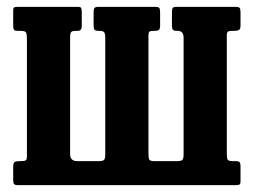

<svg xmlns="http://www.w3.org/2000/svg" viewBox="-20 -540 740 560"><path d="M287 -429.5Q287 -441 284 -445.5Q281 -450 271 -450H268Q259 -450 256 -453Q253 -456 253 -467V-505Q253 -514 255.8 -517Q258.5 -520 267 -520H433Q442 -520 444.5 -516.8Q447 -513.5 447 -504V-466Q447 -455.5 443.2 -452.8Q439.5 -450 432 -450H427.5Q419 -450 416 -447.8Q413 -445.5 413 -436V-92.5Q413 -79.5 415.2 -74.8Q417.5 -70 431 -70H495.5Q507.5 -70 511.5 -73.2Q515.5 -76.5 515.5 -89.5V-429.5Q515.5 -450 498 -450H496.5Q487.5 -450 484.5 -453Q481.5 -456 481.5 -467V-505Q481.5 -514 484 -517Q486.5 -520 495.5 -520H667.5Q676.5 -520 679 -516.8Q681.5 -513.5 681.5 -504V-466Q681.5 -455.5 677.2 -452.8Q673 -450 663.5 -450H658.5Q648.5 -450 645 -447.8Q641.5 -445.5 641.5 -436V-92.5Q641.5 -79.5 643.8 -74.8Q646 -70 659.5 -70H668.5Q676.5 -70 679 -66.8Q681.5 -63.5 681.5 -55V-11Q681.5 -3 677.8 -1.5Q674 0 666 0H32.5Q23.5 0 21 -3.2Q18.5 -6.5 18.5 -16V-54Q18.5 -64.5 22.5 -67.2Q26.5 -70 36.5 -70H41.5Q51 -70 54.8 -72.2Q58.5 -74.5 58.5 -84V-427.5Q58.5 -440.5 56 -445.2Q53.5 -450 40.5 -450H31.5Q23 -450 20.8 -453.2Q18.5 -456.5 18.5 -465V-509Q18.5 -517.5 22 -518.8Q25.5 -520 34 -520H207.5Q215 -520 216.8 -516.5Q218.5 -513 218.5 -504.5V-464.5Q218.5 -450 207 -450H201.5Q191 -450 187.8 -446.8Q184.5 -443.5 184.5 -430.5V-90.5Q184.5 -70 205.5 -70H267Q279 -70 283 -73.2Q287 -76.5 287 -89.5Z"/></svg>

Font: Besley* Condensed Semi
Style: Regular
Weight: 600
Width: 3
Designer: Owen Earl
Foundry: indestructible type*
Version: Version 3.000; ttfautohint (v1.8.3)